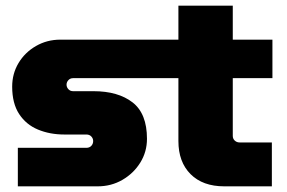

<svg xmlns="http://www.w3.org/2000/svg" viewBox="-20 -658 1015 678"><path d="M43 0V-136H285Q296 -136 302.5 -143Q309 -150 309 -160Q309 -169 302.5 -176Q296 -183 285 -183H207Q156 -183 114 -200.5Q72 -218 47.5 -255.5Q23 -293 23 -352Q23 -398 45.5 -435.5Q68 -473 107 -495.5Q146 -518 193 -518H610V-638H802V-518H942V-382H802V-178Q802 -168 809 -161.5Q816 -155 826 -155H940V0H772Q696 0 653 -43Q610 -86 610 -160V-382H238Q228 -382 221.5 -375Q215 -368 215 -359Q215 -350 221.5 -343Q228 -336 238 -336H310Q397 -336 448 -296.5Q499 -257 499 -168Q499 -122 475.5 -84Q452 -46 412.5 -23Q373 0 325 0Z"/></svg>

Font: MuseoModerno Black
Style: Regular
Weight: 900
Designer: Pablo Cosgaya, Héctor Gatti, Marcela Romero, and the Authors of The MuseoModerno Project.
Foundry: Omnibus-Type Team
Version: Version 1.001